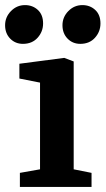

<svg xmlns="http://www.w3.org/2000/svg" viewBox="-55 -733 414 753"><path d="M23 0V-55L102 -69V-409L21 -425V-483L197 -506L234 -492V-69L304 -55V0ZM260 -561Q230 -561 210 -581.5Q190 -602 190 -634Q190 -666 213 -689.5Q236 -713 268 -713Q298 -713 318.5 -694Q339 -675 339 -641Q339 -609 317.5 -585Q296 -561 260 -561ZM35 -561Q5 -561 -15 -581.5Q-35 -602 -35 -634Q-35 -666 -12 -689.5Q11 -713 43 -713Q73 -713 93.5 -694Q114 -675 114 -641Q114 -609 92.5 -585Q71 -561 35 -561Z"/></svg>

Font: Faustina Light
Style: Bold
Weight: 700
Version: Version 1.200